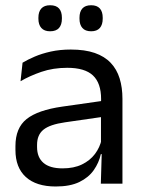

<svg xmlns="http://www.w3.org/2000/svg" viewBox="-20 -684 534 715"><path d="M436 0H355.5L359 -118.5L356 -131V-286.5L356.5 -315Q356.5 -374.5 326.2 -403Q296 -431.5 230.5 -431.5Q178 -431.5 134.2 -416.5Q90.5 -401.5 56.5 -381.5L64 -450.5Q83 -462 109.2 -473.2Q135.5 -484.5 169.2 -492Q203 -499.5 243.5 -499.5Q296 -499.5 332.8 -486.8Q369.5 -474 392.2 -450Q415 -426 425.5 -392Q436 -358 436 -316ZM187.5 10.5Q115 10.5 76.2 -24.8Q37.5 -60 37.5 -125.5V-140Q37.5 -207.5 79.2 -240.8Q121 -274 212 -287L366.5 -309L371 -250L222 -228.5Q166 -220.5 142 -201.2Q118 -182 118 -144.5V-136.5Q118 -98 141.8 -77.5Q165.5 -57 213 -57Q255 -57 285 -71.5Q315 -86 333.5 -110.5Q352 -135 358.5 -165L371 -110H355.5Q348.5 -78 329.2 -50.5Q310 -23 275.5 -6.2Q241 10.5 187.5 10.5ZM166.5 -567.5Q145 -567.5 134 -579.8Q123 -592 123 -614.5V-618Q123 -640.5 134 -652.5Q145 -664.5 166.5 -664.5Q189 -664.5 199.8 -652.5Q210.5 -640.5 210.5 -618V-614.5Q210.5 -592 199.8 -579.8Q189 -567.5 166.5 -567.5ZM319.5 -567.5Q297.5 -567.5 286.8 -579.8Q276 -592 276 -614.5V-618Q276 -640.5 286.8 -652.5Q297.5 -664.5 319.5 -664.5Q341 -664.5 351.8 -652.5Q362.5 -640.5 362.5 -618V-614.5Q362.5 -592 351.8 -579.8Q341 -567.5 319.5 -567.5Z"/></svg>

Font: Anek Kannada Medium
Style: Regular
Weight: 400
Version: Version 1.003